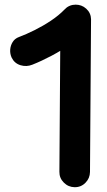

<svg xmlns="http://www.w3.org/2000/svg" viewBox="-20 -727 453 812"><path d="M295.5 64.7Q322.5 65.1 341.4 46Q360.2 26.9 360.6 0.4L365 -642.2Q365.4 -669.2 346.5 -688Q327.6 -706.9 300.7 -707.3Q274.2 -707.6 255.1 -688.8Q236 -669.9 235.6 -642.9L231.2 -0.4Q230.8 26.1 249.9 45.2Q269 64.3 295.5 64.7ZM344.6 -690.3Q325 -708.1 297.7 -707.2Q270.4 -706.2 252.6 -686.5Q228.8 -661.9 195.5 -639.6Q162.2 -617.4 126.6 -599.7Q90.9 -581.9 59.4 -570.1Q42.7 -564 33.5 -549.2Q24.3 -534.4 23.1 -516.7Q22 -498.9 29.5 -482.9Q41.3 -459 66.7 -451.2Q92 -443.5 116.7 -453.4Q156.1 -469 198.6 -491.5Q241.1 -514 280.3 -541.6Q319.6 -569.1 348 -598.6Q365.8 -618.3 365.1 -645.4Q364.3 -672.6 344.6 -690.3Z"/></svg>

Font: Mikhak VF
Style: Regular
Weight: 100
Designer: Amin Abedi
Version: Version 3.001